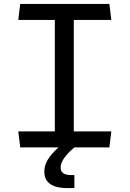

<svg xmlns="http://www.w3.org/2000/svg" viewBox="-20 -750 660 977"><path d="M83 -730 73 -648.5H259V-81.5H73L83 0H278C229 43.5 205.5 81 205.5 123.5C205.5 165.5 228.5 207 322 207H358.5V141H344C302.5 141 288.5 126 288.5 103C288.5 76.5 306.5 44 358.5 0H536.5L546.5 -81.5H355.5V-648.5H546.5L536.5 -730Z"/></svg>

Font: Monaspace Argon
Style: Regular
Weight: 400
Designer: Riley Cran & the Lettermatic Team
Foundry: Lettermatic
Version: Version 1.200 (Monaspace Argon)